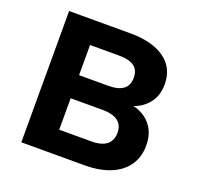

<svg xmlns="http://www.w3.org/2000/svg" viewBox="-124 -837 992 969"><g transform="rotate(20 372.5 -352.5)"><path d="M87 0V-705H417Q534 -705 600.5 -657.5Q667 -610 667 -522Q667 -460 634.5 -420Q602 -380 554 -365V-366Q591 -358 620.5 -337Q650 -316 667.5 -282Q685 -248 685 -199Q685 -138 654 -93Q623 -48 565 -24Q507 0 426 0ZM245 -125H418Q440 -125 457 -128.5Q474 -132 487.5 -139Q501 -146 509.5 -156.5Q518 -167 522.5 -180.5Q527 -194 527 -210Q527 -227 522.5 -240.5Q518 -254 509 -264Q500 -274 487 -280.5Q474 -287 456.5 -290.5Q439 -294 418 -294H245ZM245 -418H401Q456 -418 482.5 -438.5Q509 -459 509 -500Q509 -540 483 -560Q457 -580 401 -580H245Z"/></g></svg>

Font: Nunito Sans 8pt ExtraBold
Style: Regular
Weight: 800
Version: Version 3.101;gftools[0.9.27]